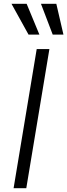

<svg xmlns="http://www.w3.org/2000/svg" viewBox="-20 -984 352 1004"><path d="M238.3 -727.3 117.5 0H51.1L171.9 -727.3ZM255.7 -802.9 194.2 -964.1H274.5L311.8 -802.9ZM129.3 -802.9 40.1 -964.1H119.3L186.1 -802.9Z"/></svg>

Font: Inter Light  BETA
Style: Italic
Weight: 300
Italic angle: 9.39999°
Designer: Rasmus Andersson
Foundry: rsms
Version: Version 3.011;git-f93a4a705